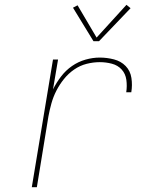

<svg xmlns="http://www.w3.org/2000/svg" viewBox="-20 -777 640 797"><path d="M112 0 200 -530H221L200 -406Q214 -434 233.5 -459.5Q253 -485 279 -503Q305 -521 335 -529.5Q365 -538 394 -538Q424 -538 453 -530.5Q482 -523 501.5 -503Q521 -483 525.5 -453.5Q530 -424 525 -394H504Q508 -420 504.5 -445.5Q501 -471 485 -488.5Q469 -506 444.5 -512.5Q420 -519 394 -519Q367 -519 339.5 -512Q312 -505 288 -488.5Q264 -472 245.5 -449Q227 -426 214 -400.5Q201 -375 193.5 -348Q186 -321 181 -294L133 0ZM368 -606 283 -745 302 -755 381 -621 505 -757 522 -743 391 -606Z"/></svg>

Font: Iosevka Curly Thin Extended
Style: Italic
Weight: 100
Width: 7
Italic angle: -9°
Monospace: yes
Designer: Belleve Invis
Foundry: Belleve Invis
Version: Version 11.1.0; ttfautohint (v1.8.3)